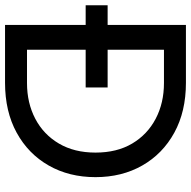

<svg xmlns="http://www.w3.org/2000/svg" viewBox="-18 -722 740 743"><g transform="rotate(90 351.5 -350.0)"><path d="M76 0V-312H0V-397H76V-700H300Q411 -700 493 -655Q575 -610 620 -531Q665 -452 665 -350Q665 -248 620 -169Q575 -90 493 -45Q411 0 300 0ZM172 -85H301Q378 -85 439 -117Q500 -149 535 -208.5Q570 -268 570 -350Q570 -433 535 -492Q500 -551 439 -583Q378 -615 301 -615H172V-397H318V-312H172Z"/></g></svg>

Font: MuseoModerno
Style: Regular
Weight: 400
Designer: Pablo Cosgaya, Héctor Gatti, Marcela Romero, and the Authors of The MuseoModerno Project.
Foundry: Omnibus-Type Team
Version: Version 1.001